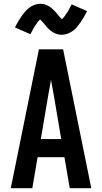

<svg xmlns="http://www.w3.org/2000/svg" viewBox="-20 -996 540 1016"><path d="M37 0 186 -735H314L463 0H349L321 -164H179L151 0ZM304 -260 265 -490Q261 -511 257.5 -531.5Q254 -552 250 -573Q246 -552 242.5 -531.5Q239 -511 235 -490L196 -260ZM307 -812Q302 -812 297.5 -812.5Q293 -813 288.5 -814Q284 -815 279.5 -816.5Q275 -818 270.5 -820Q266 -822 262 -824.5Q258 -827 254 -829.5Q250 -832 246.5 -835Q243 -838 239 -841.5Q235 -845 232 -848.5Q229 -852 226 -855.5Q223 -859 220.5 -861.5Q218 -864 214.5 -869Q211 -874 207 -878Q203 -882 200 -885.5Q197 -889 193 -892.5Q189 -896 189 -897H196Q196 -896 193 -893.5Q190 -891 186.5 -887.5Q183 -884 182 -882.5Q181 -881 179.5 -879Q178 -877 176.5 -875Q175 -873 173.5 -870.5Q172 -868 170 -865.5Q168 -863 166 -860Q164 -857 162 -853.5Q160 -850 158 -846.5Q156 -843 154 -839.5Q152 -836 150 -832Q148 -828 145.5 -823.5Q143 -819 141 -815L59 -851Q68 -869 77 -884Q86 -899 94.5 -911Q103 -923 112 -933.5Q121 -944 133.5 -954Q146 -964 161.5 -970Q177 -976 193 -976Q198 -976 202.5 -975.5Q207 -975 211.5 -974Q216 -973 220.5 -971.5Q225 -970 229.5 -968Q234 -966 238 -963.5Q242 -961 246 -958.5Q250 -956 253.5 -952.5Q257 -949 261 -945.5Q265 -942 268 -939Q271 -936 274 -932.5Q277 -929 279.5 -926.5Q282 -924 285.5 -919Q289 -914 293 -910Q297 -906 300 -902.5Q303 -899 307 -895.5Q311 -892 311 -891H304Q304 -892 307 -894Q310 -896 313.5 -900Q317 -904 318 -905.5Q319 -907 320.5 -908.5Q322 -910 323.5 -912.5Q325 -915 326.5 -917.5Q328 -920 330 -922.5Q332 -925 334 -928Q336 -931 338 -934Q340 -937 342 -940.5Q344 -944 346 -948Q348 -952 350 -956Q352 -960 354.5 -964Q357 -968 359 -973L441 -937Q432 -919 423 -904Q414 -889 405.5 -877Q397 -865 388 -854Q379 -843 366.5 -833.5Q354 -824 338.5 -818Q323 -812 307 -812Z"/></svg>

Font: Moesevka
Style: Bold
Weight: 700
Monospace: yes
Designer: Belleve Invis
Foundry: Belleve Invis
Version: Version 32.5.0; ttfautohint (v1.8.4)